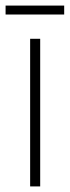

<svg xmlns="http://www.w3.org/2000/svg" viewBox="-38 -668 250 688"><path d="M106 0H70V-529H106ZM192 -648V-616H-18V-648Z"/></svg>

Font: Noto Sans Arabic UI XCn XLt
Style: Regular
Weight: 200
Width: 2
Designer: Monotype Design Team, Nadine Chahine and Nizar Qandah
Foundry: Monotype Imaging Inc.
Version: Version 2.010; ttfautohint (v1.8.4.7-5d5b)